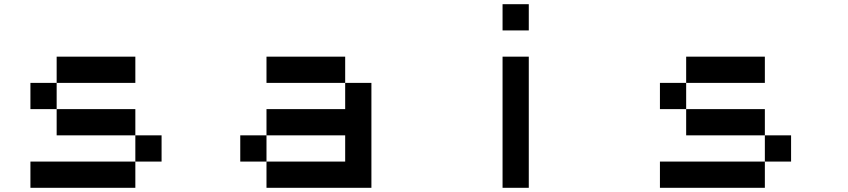

<svg xmlns="http://www.w3.org/2000/svg" viewBox="-20 -895 4040 915"><path d="M125 -500H250V-375H125ZM625 -250H750V-125H625ZM125 -125H625V0H125ZM250 -375H625V-250H250ZM250 -625H625V-500H250Z M1125 -250H1250V-125H1125ZM1625 -500H1750V0H1250V-125H1625V-250H1250V-375H1625ZM1250 -625H1625V-500H1250Z M2375 -625H2500V0H2375ZM2375 -875H2500V-750H2375Z M3125 -500H3250V-375H3125ZM3625 -250H3750V-125H3625ZM3125 -125H3625V0H3125ZM3250 -375H3625V-250H3250ZM3250 -625H3625V-500H3250Z"/></svg>

Font: Pixel Operator Mono 8
Style: Regular
Weight: 400
Monospace: yes
Designer: Jayvee Enaguas (HarvettFox96)
Foundry: The Grandoplex Project
Version: Version 1.5.0 (October 25, 2015)